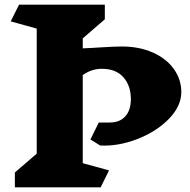

<svg xmlns="http://www.w3.org/2000/svg" viewBox="-20 -806 819 826"><path d="M543 -380Q543 -437 511 -473.5Q479 -510 418 -510Q374 -510 336 -483V-104L449 -73L413 0H44V-64L138 -145V-683L26 -714L62 -786H431V-723L336 -641V-598Q360 -599 378 -600Q396 -601 410 -602Q474 -606 504 -606Q579 -606 637.5 -580Q696 -554 728 -509Q760 -464 760 -410Q760 -349 706 -294Q652 -239 570 -207.5Q488 -176 411 -180L369 -206L405 -279H453Q495 -279 519 -305.5Q543 -332 543 -380Z"/></svg>

Font: Inknut Antiqua ExtraBold
Style: Regular
Weight: 800
Designer: Claus Eggers Sørensen
Foundry: Claus Eggers Sørensen
Version: Version 1.003; ttfautohint (v1.8.2) -l 8 -r 50 -G 200 -x 14 